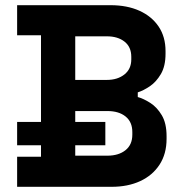

<svg xmlns="http://www.w3.org/2000/svg" viewBox="-20 -720 704 740"><path d="M410 0H46V-116H138V-584H46V-700H406Q470 -700 517.5 -678.5Q565 -657 591.5 -617.5Q618 -578 618 -523V-513Q618 -465 600 -434.5Q582 -404 557.5 -387.5Q533 -371 511 -364V-346Q533 -340 559 -323.5Q585 -307 603.5 -276Q622 -245 622 -195V-185Q622 -127 595 -85.5Q568 -44 520.5 -22Q473 0 410 0ZM270 -292V-120H394Q437 -120 463.5 -141Q490 -162 490 -201V-211Q490 -250 464 -271Q438 -292 394 -292ZM270 -580V-412H392Q433 -412 459.5 -433Q486 -454 486 -491V-501Q486 -539 460 -559.5Q434 -580 392 -580ZM386 -160H46V-250H386Z"/></svg>

Font: Space Grotesk Variable Light
Style: Regular
Weight: 300
Designer: Florian Karsten
Foundry: Florian Karsten
Version: Version 2.000